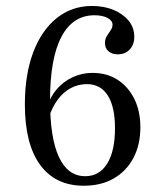

<svg xmlns="http://www.w3.org/2000/svg" viewBox="-20 -602 545 634"><path d="M256.5 11.3Q162.9 11.3 112.5 -57.7Q62.1 -126.6 62.1 -257.3Q62.1 -355.6 89.5 -428.6Q116.9 -501.6 166.9 -541.9Q216.9 -582.3 283.9 -582.3Q324.2 -582.3 355.6 -569Q387.1 -555.6 405.2 -533.1Q423.4 -510.5 423.4 -480.6Q423.4 -454.8 408.5 -438.7Q393.5 -422.6 368.5 -422.6Q350 -422.6 338.3 -432.7Q326.6 -442.7 326.6 -459.7Q326.6 -473.4 333.1 -483.5Q339.5 -493.5 345.6 -502.4Q351.6 -511.3 351.6 -520.2Q351.6 -533.9 335.1 -542.7Q318.5 -551.6 291.9 -551.6Q220.2 -551.6 182.7 -480.2Q145.2 -408.9 145.2 -270.2Q145.2 -146.8 174.6 -83.5Q204 -20.2 261.3 -20.2Q308.1 -20.2 333.9 -61.7Q359.7 -103.2 359.7 -178.2Q359.7 -249.2 335.9 -286.7Q312.1 -324.2 266.9 -324.2Q237.9 -324.2 213.3 -310.9Q188.7 -297.6 170.6 -273Q152.4 -248.4 141.9 -215.3L135.5 -247.6Q145.2 -281.5 166.9 -306.9Q188.7 -332.3 219.4 -346.8Q250 -361.3 285.5 -361.3Q333.1 -361.3 368.1 -338.7Q403.2 -316.1 423.4 -275.8Q443.5 -235.5 443.5 -181.5Q443.5 -123.4 420.2 -79.8Q396.8 -36.3 355.2 -12.5Q313.7 11.3 256.5 11.3Z"/></svg>

Font: Playfair 12pt
Style: Regular
Weight: 400
Designer: Claus Eggers Sørensen
Foundry: Claus Eggers Sørensen
Version: Version 2.000;gftools[0.9.28]